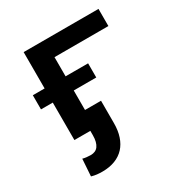

<svg xmlns="http://www.w3.org/2000/svg" viewBox="-173 -655 946 999"><g transform="rotate(-30 300.0 -156.0)"><path d="M560.5 -425.3V-528.3H110.8V0H236.8V-425.3ZM372.1 -225.1V-310.1H40V-225.1ZM333 -107.9H206.5V26.4Q206.5 47.4 202.4 63.5Q198.2 79.6 190.4 90.3Q182.6 100.6 171.4 105.5Q160.2 110.4 145.5 110.4Q134.8 110.4 121.3 108.9Q107.9 107.4 97.7 104.5L90.8 207Q107.9 211.9 123 213.6Q138.2 215.3 156.2 215.3Q198.2 215.3 231.7 202.4Q265.1 189.5 287.6 165Q309.6 141.1 321.3 106.2Q333 71.3 333 26.4Z"/></g></svg>

Font: Roboto Mono SemiBold
Style: Regular
Weight: 600
Monospace: yes
Designer: Google
Version: Version 3.000